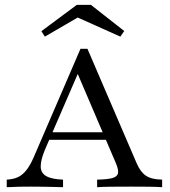

<svg xmlns="http://www.w3.org/2000/svg" viewBox="-20 -780 709 800"><path d="M8.1 0V-31.5Q37.1 -33.1 56.5 -42.7Q75.8 -52.4 91.1 -72.6Q106.5 -92.7 120.2 -124.2L315.3 -576.6H344.4L550 -98.4Q566.1 -62.1 589.1 -47.2Q612.1 -32.3 655.6 -31.5V0Q634.7 -1.6 601.6 -2Q568.5 -2.4 527.4 -2.4Q477.4 -2.4 441.1 -2Q404.8 -1.6 384.7 0V-31.5Q428.2 -32.3 448.8 -38.3Q469.4 -44.4 471.8 -58.9Q474.2 -73.4 462.9 -100L298.4 -484.7L313.7 -494.4L167.7 -157.3Q149.2 -112.9 149.6 -85.9Q150 -58.9 173 -46Q196 -33.1 242.7 -31.5V0Q221.8 -0.8 199.6 -1.2Q177.4 -1.6 154.4 -2Q131.5 -2.4 108.1 -2.4Q84.7 -2.4 61.3 -2Q37.9 -1.6 8.1 0ZM167.7 -197.6 181.5 -229H449.2L461.3 -197.6ZM166.9 -627.4 152.4 -650 300 -759.7H358.9L497.6 -650.8L481.5 -627.4L279.8 -717.7L319.4 -716.1Z"/></svg>

Font: Playfair 12pt
Style: Regular
Weight: 400
Designer: Claus Eggers Sørensen
Foundry: Claus Eggers Sørensen
Version: Version 2.000;gftools[0.9.28]